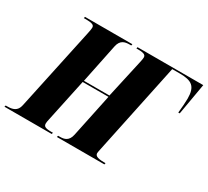

<svg xmlns="http://www.w3.org/2000/svg" viewBox="-162 -937 1257 1161"><g transform="rotate(30 466.0 -357.0)"><path d="M-22 0H308L311 -10H299C254 -10 245 -19 245 -38C245 -45 247 -56 250 -69L313 -366H493L430 -66C420 -17 390 -10 359 -10H347L344 0H676L678 -10H667C612 -10 604 -24 604 -38C604 -45 607 -55 610 -71L743 -704H796C880 -704 913 -681 913 -596C913 -568 910 -536 906 -495H916L954 -714H495L493 -704H505C552 -704 559 -693 559 -678C559 -670 557 -660 553 -642L494 -376H316L372 -648C382 -697 413 -704 446 -704H457L459 -714H128L126 -704H137C193 -704 199 -694 199 -678C199 -671 197 -657 192 -635L70 -64C61 -17 27 -10 -8 -10H-19Z"/></g></svg>

Font: Noto Serif Display Condensed Black
Style: Italic
Weight: 900
Width: 3
Italic angle: -12°
Designer: Monotype Design Team
Foundry: Monotype Imaging Inc.
Version: Version 2.009